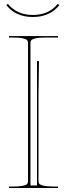

<svg xmlns="http://www.w3.org/2000/svg" viewBox="-20 -940 335 960"><path d="M144 -865.2Q224.1 -865.2 268.6 -920.4L276.9 -914.6Q229.5 -855 144 -855Q59.1 -855 11.2 -914.6L19.5 -920.4Q64.9 -865.2 144 -865.2ZM165 -634.8H174.8Q172.4 -499.5 172.4 -459.5V-35.2Q172.4 -26.4 176.5 -21Q180.7 -15.6 198 -11.5Q215.3 -7.3 247.6 -7.3H270V0H24.9V-7.3H44.9Q76.7 -7.3 93.8 -11Q110.8 -14.6 115.5 -19.8Q120.1 -24.9 120.1 -33.7V-725.1Q120.1 -733.9 116 -739Q111.8 -744.1 94.5 -748.3Q77.1 -752.4 44.9 -752.4H24.9V-759.8H270V-752.4H207.5Q175.3 -752.4 158 -748.3Q140.6 -744.1 136.5 -739Q132.3 -733.9 132.3 -725.1V-12.7H165Z"/></svg>

Font: ZnikomitNo25
Style: Regular
Weight: 100
Designer: gluk
Foundry: gluk
Version: Version 0.56